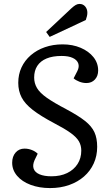

<svg xmlns="http://www.w3.org/2000/svg" viewBox="-20 -944 539 978"><path d="M475 -196Q475 -150 457.5 -111.5Q440 -73 408 -45Q376 -17 332 -1.5Q288 14 235 14Q180 14 136 -2.5Q92 -19 67 -48.5Q42 -78 42 -115Q42 -147 59.5 -167Q77 -187 105 -187Q124 -187 142 -180Q160 -173 172 -161L156 -128Q145 -103 151.5 -84.5Q158 -66 181.5 -56Q205 -46 242 -46Q288 -46 322 -62.5Q356 -79 375 -108.5Q394 -138 394 -177Q394 -203 382 -224Q370 -245 339.5 -267Q309 -289 255 -317Q187 -353 147 -384Q107 -415 90 -448Q73 -481 73 -522Q73 -565 89.5 -600.5Q106 -636 136.5 -662.5Q167 -689 208.5 -703.5Q250 -718 299 -718Q350 -718 391 -700.5Q432 -683 456 -653Q480 -623 480 -585Q480 -557 463.5 -539Q447 -521 420 -521Q402 -521 384 -528Q366 -535 355 -545L374 -582Q385 -604 378.5 -621.5Q372 -639 350.5 -649Q329 -659 294 -659Q248 -659 217 -646Q186 -633 170 -608.5Q154 -584 154 -549Q154 -520 168.5 -495.5Q183 -471 218.5 -446Q254 -421 317 -388Q379 -355 413 -328Q447 -301 461 -270.5Q475 -240 475 -196ZM344 -902Q356 -913 365.5 -918.5Q375 -924 385 -924Q403 -924 414 -911Q425 -898 425 -879Q425 -871 423 -862Q421 -853 417 -842L233 -756L215 -781Z"/></svg>

Font: Literata 18pt
Style: Italic
Weight: 400
Italic angle: -2°
Designer: Latin by Veronika Burian and Jose Scaglione. Greek by Irene Vlachou. Cyrillic by Vera Evstafieva
Foundry: TypeTogether
Version: Version 3.103;gftools[0.9.29]